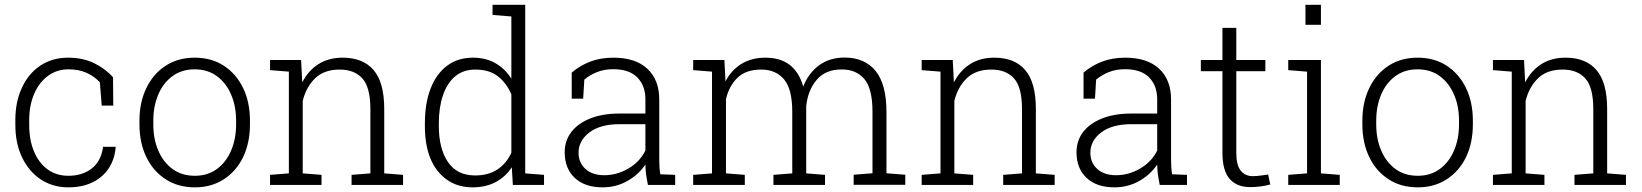

<svg xmlns="http://www.w3.org/2000/svg" viewBox="-20 -782 6944 812"><path d="M269 10.3Q203.6 10.3 152.8 -22.9Q102.5 -56.2 73.7 -115.7Q44.9 -175.3 44.9 -253.9V-274.4Q44.9 -352.1 72.8 -411.1Q100.1 -470.7 150.4 -504.4Q200.7 -538.1 268.6 -538.1Q330.1 -538.1 377.9 -514.9Q425.8 -491.7 458 -455.1L459 -335.4H410.2L402.3 -434.1Q377.9 -460 345.2 -474.4Q312.5 -488.8 270 -488.8Q220.2 -488.8 182.6 -460.9Q145 -433.1 124.3 -384.5Q103.5 -335.9 103.5 -274.4V-253.9Q103.5 -189.5 124 -141.1Q144.5 -92.3 181.6 -65.4Q218.8 -38.6 269.5 -38.6Q328.6 -38.6 368.2 -69.6Q407.7 -100.6 416 -161.1H468.3L469.2 -158.2Q464.8 -108.4 439.9 -70.3Q414.6 -32.2 371.3 -11Q328.1 10.3 269 10.3Z M804.2 10.3Q732.4 10.3 680.7 -23.9Q627.9 -57.6 598.9 -117.9Q569.8 -178.2 569.8 -255.9V-272Q569.8 -349.6 599.1 -409.7Q627.9 -469.7 680.4 -503.9Q732.9 -538.1 803.2 -538.1Q874.5 -538.1 926.8 -503.9Q979 -469.7 1008.1 -409.9Q1037.1 -350.1 1037.1 -272V-255.9Q1037.1 -178.2 1008.3 -117.7Q979 -57.6 926.5 -23.7Q874 10.3 804.2 10.3ZM804.2 -38.6Q858.4 -38.6 897.5 -67.4Q936.5 -96.2 957.5 -145.5Q978.5 -194.8 978.5 -255.9V-272Q978.5 -333.5 957.5 -381.8Q936.5 -431.2 897.2 -460Q857.9 -488.8 803.2 -488.8Q748.5 -488.8 709.5 -460Q669.9 -431.2 649.2 -381.8Q628.4 -332.5 628.4 -272V-255.9Q628.4 -193.8 649.4 -145.5Q669.9 -96.7 709.2 -67.6Q748.5 -38.6 804.2 -38.6Z M1260.3 -48.8 1339.8 -42.5V0H1122.1V-42.5L1201.7 -48.8V-479L1122.1 -485.4V-528.3H1253.4L1258.3 -433.6Q1283.7 -483.4 1326.7 -510.7Q1369.6 -538.1 1429.2 -538.1Q1515.1 -538.1 1560.1 -485.6Q1605 -433.1 1605 -321.3V-48.8L1684.6 -42.5V0H1466.8V-42.5L1546.4 -48.8V-320.8Q1546.4 -412.6 1512.7 -450.2Q1479 -487.8 1416.5 -487.8Q1351.1 -487.8 1313 -451.2Q1274.9 -414.6 1260.3 -355.5Z M1978.5 10.3Q1915.5 10.3 1870.1 -22Q1776.9 -88.4 1776.9 -249.5V-259.8Q1776.9 -345.2 1800.8 -406.7Q1824.7 -469.2 1870.4 -503.7Q1916 -538.1 1979.5 -538.1Q2034.7 -538.1 2075.4 -514.6Q2116.2 -491.2 2142.6 -449.2V-712.4L2063 -718.8V-761.7H2201.2V-48.8L2280.8 -42.5V0H2148.9L2144.5 -74.7Q2118.7 -34.7 2076.7 -12.2Q2034.7 10.3 1978.5 10.3ZM1989.3 -40Q2046.4 -40 2084.5 -65.9Q2122.6 -91.8 2142.6 -136.2V-382.8Q2123.5 -428.7 2086.9 -458.3Q2050.3 -487.8 1990.2 -487.8Q1939.5 -487.8 1904.8 -459Q1870.6 -430.2 1853.3 -378.9Q1835.9 -327.6 1835.9 -259.8V-249.5Q1835.9 -153.8 1874.3 -96.9Q1912.6 -40 1989.3 -40Z M2528.3 10.3Q2453.1 10.3 2410.6 -29.8Q2368.2 -69.8 2368.2 -138.2Q2368.2 -187 2396.5 -224.1Q2424.8 -260.7 2476.8 -281.2Q2528.8 -301.8 2600.1 -301.8H2709.5V-362.3Q2709.5 -419.4 2675.5 -454.3Q2641.6 -489.3 2573.2 -489.3Q2534.7 -489.3 2504.2 -476.8Q2473.6 -464.4 2451.2 -445.3L2446.3 -364.7H2397.9V-475.1Q2432.1 -504.4 2475.6 -521.2Q2519 -538.1 2574.2 -538.1Q2667.5 -538.1 2717.8 -491.2Q2768.1 -444.3 2768.1 -361.3V-106.4Q2768.1 -90.8 2769 -75.4Q2770 -60.1 2772.5 -44.9L2835.4 -42.5V0H2720.2Q2714.4 -28.8 2712.2 -46.4Q2710 -64 2709.5 -85.9Q2680.7 -43.5 2633.3 -16.6Q2585.9 10.3 2528.3 10.3ZM2535.2 -41Q2589.4 -41 2637.9 -69.6Q2686.5 -98.1 2709.5 -145.5V-256.8H2599.6Q2518.6 -256.8 2472.7 -221.9Q2426.8 -187 2426.8 -136.2Q2426.8 -93.8 2456.1 -67.4Q2485.4 -41 2535.2 -41Z M3050.3 -48.8 3129.9 -42.5V0H2911.6V-42.5L2991.2 -48.8V-479L2911.6 -485.4V-528.3H3043.5L3048.3 -438Q3072.8 -485.4 3115.5 -511.7Q3158.2 -538.1 3217.3 -538.1Q3342.3 -538.1 3377 -416Q3399.4 -473.1 3444.1 -505.9Q3488.8 -538.6 3552.2 -538.6Q3636.7 -538.6 3682.9 -482.2Q3729 -425.8 3729 -308.1V-49.3L3808.6 -43V-0.5H3590.3V-43L3669.9 -49.3V-309.1Q3669.9 -407.2 3635.5 -447.8Q3601.1 -488.3 3540 -488.3Q3471.2 -488.3 3434.1 -444.6Q3397 -400.9 3389.6 -334V-48.8L3469.2 -42.5V0H3251V-42.5L3330.6 -48.8V-309.1Q3330.6 -405.3 3295.7 -446.5Q3260.7 -487.8 3199.7 -487.8Q3135.3 -487.8 3099.4 -453.6Q3063.5 -419.4 3050.3 -362.8Z M4016.1 -48.8 4095.7 -42.5V0H3877.9V-42.5L3957.5 -48.8V-479L3877.9 -485.4V-528.3H4009.3L4014.2 -433.6Q4039.6 -483.4 4082.5 -510.7Q4125.5 -538.1 4185.1 -538.1Q4271 -538.1 4315.9 -485.6Q4360.8 -433.1 4360.8 -321.3V-48.8L4440.4 -42.5V0H4222.7V-42.5L4302.2 -48.8V-320.8Q4302.2 -412.6 4268.6 -450.2Q4234.9 -487.8 4172.4 -487.8Q4106.9 -487.8 4068.8 -451.2Q4030.8 -414.6 4016.1 -355.5Z M4692.9 10.3Q4617.7 10.3 4575.2 -29.8Q4532.7 -69.8 4532.7 -138.2Q4532.7 -187 4561 -224.1Q4589.4 -260.7 4641.4 -281.2Q4693.4 -301.8 4764.6 -301.8H4874V-362.3Q4874 -419.4 4840.1 -454.3Q4806.2 -489.3 4737.8 -489.3Q4699.2 -489.3 4668.7 -476.8Q4638.2 -464.4 4615.7 -445.3L4610.8 -364.7H4562.5V-475.1Q4596.7 -504.4 4640.1 -521.2Q4683.6 -538.1 4738.8 -538.1Q4832 -538.1 4882.3 -491.2Q4932.6 -444.3 4932.6 -361.3V-106.4Q4932.6 -90.8 4933.6 -75.4Q4934.6 -60.1 4937 -44.9L5000 -42.5V0H4884.8Q4878.9 -28.8 4876.7 -46.4Q4874.5 -64 4874 -85.9Q4845.2 -43.5 4797.9 -16.6Q4750.5 10.3 4692.9 10.3ZM4699.7 -41Q4753.9 -41 4802.5 -69.6Q4851.1 -98.1 4874 -145.5V-256.8H4764.2Q4683.1 -256.8 4637.2 -221.9Q4591.3 -187 4591.3 -136.2Q4591.3 -93.8 4620.6 -67.4Q4649.9 -41 4699.7 -41Z M5267.1 9.3Q5211.4 9.3 5180.7 -25.1Q5149.9 -59.6 5149.9 -136.2V-481H5058.6V-528.3H5149.9V-664.1H5208.5V-528.3H5331.5V-481H5208.5V-136.2Q5208.5 -83.5 5227.3 -60.3Q5246.1 -37.1 5277.3 -37.1Q5293.9 -37.1 5310.1 -39.3Q5326.2 -41.5 5343.3 -43.9L5352.1 -2Q5334.5 3.4 5312 6.3Q5289.6 9.3 5267.1 9.3Z M5501 -677.2V-761.7H5566.4V-677.2ZM5566.4 -528.3V-48.8L5646 -42.5V0H5428.2V-42.5L5507.8 -48.8V-479L5428.2 -485.4V-528.3Z M5976.1 10.3Q5904.3 10.3 5852.5 -23.9Q5799.8 -57.6 5770.8 -117.9Q5741.7 -178.2 5741.7 -255.9V-272Q5741.7 -349.6 5771 -409.7Q5799.8 -469.7 5852.3 -503.9Q5904.8 -538.1 5975.1 -538.1Q6046.4 -538.1 6098.6 -503.9Q6150.9 -469.7 6179.9 -409.9Q6209 -350.1 6209 -272V-255.9Q6209 -178.2 6180.2 -117.7Q6150.9 -57.6 6098.4 -23.7Q6045.9 10.3 5976.1 10.3ZM5976.1 -38.6Q6030.3 -38.6 6069.3 -67.4Q6108.4 -96.2 6129.4 -145.5Q6150.4 -194.8 6150.4 -255.9V-272Q6150.4 -333.5 6129.4 -381.8Q6108.4 -431.2 6069.1 -460Q6029.8 -488.8 5975.1 -488.8Q5920.4 -488.8 5881.3 -460Q5841.8 -431.2 5821 -381.8Q5800.3 -332.5 5800.3 -272V-255.9Q5800.3 -193.8 5821.3 -145.5Q5841.8 -96.7 5881.1 -67.6Q5920.4 -38.6 5976.1 -38.6Z M6432.1 -48.8 6511.7 -42.5V0H6293.9V-42.5L6373.5 -48.8V-479L6293.9 -485.4V-528.3H6425.3L6430.2 -433.6Q6455.6 -483.4 6498.5 -510.7Q6541.5 -538.1 6601.1 -538.1Q6687 -538.1 6731.9 -485.6Q6776.9 -433.1 6776.9 -321.3V-48.8L6856.4 -42.5V0H6638.7V-42.5L6718.3 -48.8V-320.8Q6718.3 -412.6 6684.6 -450.2Q6650.9 -487.8 6588.4 -487.8Q6522.9 -487.8 6484.9 -451.2Q6446.8 -414.6 6432.1 -355.5Z"/></svg>

Font: Suwannaphum Light
Style: Regular
Weight: 300
Designer: Danh Hong
Version: Version 8.002; ttfautohint (v1.8.3)